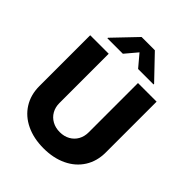

<svg xmlns="http://www.w3.org/2000/svg" viewBox="-257 -1069 1218 1218"><g transform="rotate(45 351.5 -460.5)"><path d="M649.4 -707V-251Q649.4 -172.9 612.1 -113.8Q574.7 -54.7 507.3 -22.5Q439.9 9.8 351.6 9.8Q262.7 9.8 195.3 -22.5Q127.9 -54.7 90.8 -113.8Q53.7 -172.9 53.7 -251V-707H219.7V-264.6Q219.7 -227.5 236.3 -198.2Q252.9 -168.9 283 -152.3Q313 -135.7 351.6 -135.7Q390.1 -135.7 419.9 -152.3Q449.7 -168.9 466.1 -198.2Q482.4 -227.5 482.4 -264.6V-707ZM351.6 -851.6 283.2 -770.5H144.5V-775.4L292 -929.7H411.1L558.6 -775.4V-770.5H419.9Z"/></g></svg>

Font: Pretendard GOV ExtraBold
Style: Regular
Weight: 800
Designer: Base glyphs from Inter by Rasmus Andersson; Hangeul glyphs from Noto Sans CJK(Source Han Sans) by Jang Soo-young and Kan
Foundry: Kil Hyung-jin
Version: Version 1.309